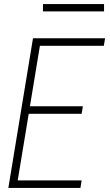

<svg xmlns="http://www.w3.org/2000/svg" viewBox="-20 -923 540 943"><path d="M21 0 142 -735H496L490 -698H176L127 -401H387L381 -364H121L67 -37H381L375 0ZM191 -867V-903H491V-867Z"/></svg>

Font: Iosevka Extralight
Style: Italic
Weight: 200
Italic angle: -9°
Monospace: yes
Designer: Belleve Invis
Foundry: Belleve Invis
Version: Version 32.5.0; ttfautohint (v1.8.4)